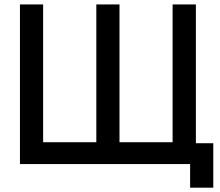

<svg xmlns="http://www.w3.org/2000/svg" viewBox="-20 -740 992 866"><path d="M863.5 -720V-94H942V106.5H837.5V0H70V-720H174.5V-98.5H414.5V-720H519V-98.5H758.5V-720Z"/></svg>

Font: Hauora SemiBold
Style: Regular
Weight: 600
Designer: Wayne Shih
Foundry: WCYS
Version: Version 1.001